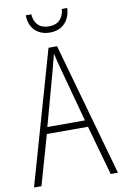

<svg xmlns="http://www.w3.org/2000/svg" viewBox="-98 -960 648 1016"><g transform="rotate(-10 225.5 -452.5)"><path d="M412 0 337 -267H116L40 0H0L204 -715H250L451 0ZM249 -591Q243 -614 237.5 -635Q232 -656 227 -679Q221 -657 215.5 -636Q210 -615 204 -591L125 -303H327ZM338 -905Q335 -853 305.5 -823Q276 -793 226 -793Q178 -793 147.5 -821.5Q117 -850 115 -905H145Q147 -868 168 -847Q189 -826 227 -826Q265 -826 285.5 -847.5Q306 -869 309 -905Z"/></g></svg>

Font: Noto Sans Telugu Condensed ExtraLight
Style: Regular
Weight: 200
Width: 3
Designer: Jelle Bosma - Monotype Design Team
Foundry: Monotype Imaging Inc.
Version: Version 2.005; ttfautohint (v1.8.4.7-5d5b)